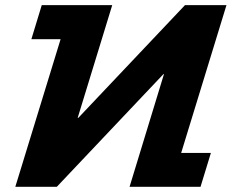

<svg xmlns="http://www.w3.org/2000/svg" viewBox="-20 -723 934 741"><path d="M39.1 -2 213.9 -571.8H101.1L141.1 -703.1H413.1L279.8 -268.1H282.2L693.8 -703.1H854L679.2 -132.8H793.9L753.9 -2H480L612.8 -437H610.8L199.2 -2Z"/></svg>

Font: Hussar Preview
Style: Bold
Weight: 700
Foundry: Cannot Into Space Fonts, PlusOne Fonts
Version: Version 2.29RC2 "Millennial"